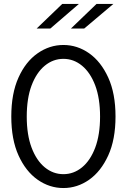

<svg xmlns="http://www.w3.org/2000/svg" viewBox="-20 -938 640 969"><path d="M300 11Q229.9 11 169.9 -31Q110 -73 73.5 -153.5Q37 -234 37 -350Q37 -466 73.3 -546.5Q109.5 -627 169.8 -669Q230 -711 300 -711Q370.3 -711 430 -669Q489.6 -627 526.3 -546.5Q563 -466 563 -350Q563 -234 526.3 -153.5Q489.6 -73 430 -31Q370.3 11 300 11ZM300 -59Q352 -59 394.1 -93.5Q436.1 -128.1 460.6 -193Q485 -258 485 -349.5Q485 -442 460.6 -506.8Q436.1 -571.6 394.1 -606.3Q352 -641 300 -641Q248 -641 205.9 -606.3Q163.9 -571.6 139.4 -506.8Q115 -442 115 -349.5Q115 -258 139.4 -193Q163.9 -128.1 205.9 -93.5Q248 -59 300 -59ZM165 -794 294 -918H378L234 -794ZM338 -794 467 -918H552L405 -794Z"/></svg>

Font: Red Hat Mono
Style: Regular
Weight: 300
Monospace: yes
Designer: Pentagram, MCKL
Foundry: Pentagram, MCKL
Version: Version 1.023